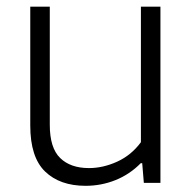

<svg xmlns="http://www.w3.org/2000/svg" viewBox="-20 -562 592 590"><path d="M73 -176.5V-541.5H133V-178.5Q133 -107.5 164.8 -76.5Q196.5 -45.5 253.5 -45.5Q296.5 -45.5 340 -65.2Q383.5 -85 413 -125V-541.5H473V0H422L417 -60.5H412.5Q378.5 -26 334.8 -8.5Q291 9 243 9Q164 9 118.5 -35Q73 -79 73 -176.5Z"/></svg>

Font: Encode Sans Light
Style: Regular
Weight: 300
Designer: Multiple Designers
Foundry: Impallari Type
Version: Version 2.000